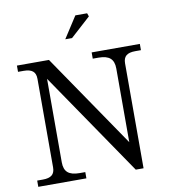

<svg xmlns="http://www.w3.org/2000/svg" viewBox="-97 -1008 975 1092"><g transform="rotate(-10 390.0 -462.0)"><path d="M190.9 -113.8Q190.9 -73.2 212.2 -54.7Q233.4 -36.1 279.8 -36.1H313V0H35.2V-36.1H67.9Q103.5 -36.1 120.4 -50Q137.2 -64 137.2 -94.2V-606Q137.2 -636.2 120.4 -650.1Q103.5 -664.1 67.9 -664.1H35.2V-700.2H220.2L588.9 -160.2V-585.9Q588.9 -626.5 567.6 -645.3Q546.4 -664.1 500 -664.1H466.8V-700.2H745.1V-664.1H711.9Q676.3 -664.1 659.7 -650.1Q643.1 -636.2 643.1 -606V0H598.1L190.9 -596.2ZM332 -799.8 412.1 -923.8H480L486.8 -904.8L371.1 -799.8Z"/></g></svg>

Font: LT Superior Serif
Style: Regular
Weight: 400
Designer: Daniel Lyons
Foundry: LyonsType
Version: Version 2.120;FEAKit 1.0